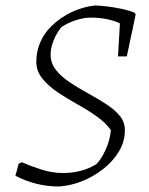

<svg xmlns="http://www.w3.org/2000/svg" viewBox="-20 -669 542 698"><path d="M195 9Q111 9 36 -30L48 -74L60 -79Q89 -66 129.5 -53Q170 -40 208 -40Q278 -40 330 -72Q347 -88 363.5 -123.5Q380 -159 383 -196Q364 -223 331.5 -246Q299 -269 261 -290Q223 -311 189 -334Q155 -357 133.5 -384Q112 -411 112 -445Q112 -482 126.5 -515.5Q141 -549 167 -574Q200 -606 240.5 -625Q281 -644 324 -649Q340 -649 366.5 -646Q393 -643 421.5 -637Q450 -631 471 -622L473 -615L441 -464H409L416 -584Q396 -594 368 -599.5Q340 -605 309 -605Q284 -605 254 -595Q224 -585 203 -570Q185 -548 174.5 -521Q164 -494 164 -471Q164 -439 183.5 -414.5Q203 -390 234 -369.5Q265 -349 299.5 -330Q334 -311 364.5 -291.5Q395 -272 414.5 -249Q434 -226 434 -196Q434 -155 413 -119.5Q392 -84 357 -56Q322 -28 280 -11Q238 6 195 9Z"/></svg>

Font: Labrada Lght
Style: Italic
Weight: 300
Italic angle: -7°
Designer: Mercedes Jáuregui
Foundry: Omnibus-Type Team
Version: Version 1.000; ttfautohint (v1.8.4.7-5d5b)